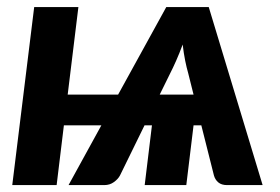

<svg xmlns="http://www.w3.org/2000/svg" viewBox="-20 -536 812 556"><path d="M273.5 -173H165L144 0H15.5L79 -515.5H207L176 -262H322L461.5 -515.5H584.5L740.5 0H637.5Q621.5 0 612.2 -7.8Q603 -15.5 599.5 -28L563 -173H540.5L519.5 0H399L420 -173H398.5L327.5 -28Q322 -17.5 310 -8.8Q298 0 282 0H178.5ZM442.5 -262H540.5L525 -324Q520.5 -339.5 516.2 -360.5Q512 -381.5 509 -407Q499.5 -381.5 490 -360Q480.5 -338.5 472.5 -323Z"/></svg>

Font: Lato Heavy
Style: Italic
Weight: 800
Italic angle: -7°
Designer: Lukasz Dziedzic
Foundry: tyPoland Lukasz Dziedzic
Version: Version 2.007; 2014-02-27